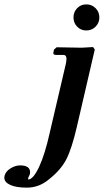

<svg xmlns="http://www.w3.org/2000/svg" viewBox="-117 -651 476 881"><path d="M317.9 -423.8 235.8 -69.8Q212.9 29.3 188 78.6Q163.1 127.9 108.9 170.9Q63 210 5.9 210Q-43 210 -70.1 197.5Q-97.2 185.1 -97.2 164.1Q-97.2 163.1 -96.7 160.6Q-96.2 158.2 -96.2 155.8Q-91.3 135.7 -69.1 121.8Q-46.9 107.9 -24.9 107.9Q21 107.9 21 139.2Q21 140.1 20.5 144Q20 147.9 20 148.9Q19 150.9 16.1 157Q13.2 163.1 12.2 166Q11.2 168.9 13.2 172.9Q36.1 170.9 62.5 114.5Q88.9 58.1 110.8 -40L185.1 -357.9Q188 -371.6 188 -381.8Q188 -398.9 173.8 -398.9H141.1Q133.3 -398.9 130.1 -401.4Q127 -403.8 127.9 -410.2L130.9 -423.8L143.1 -434.1Q224.1 -432.1 258.8 -432.1L310.1 -435.1ZM237.1 -528.6Q220.2 -545.9 220.2 -571Q220.2 -596.2 237.1 -613.5Q253.9 -630.9 279.1 -630.9Q304.2 -630.9 321.5 -613.5Q338.9 -596.2 338.9 -571Q338.9 -545.9 321.5 -528.6Q304.2 -511.2 279.1 -511.2Q253.9 -511.2 237.1 -528.6Z"/></svg>

Font: Linux Libertine O
Style: Semibold Italic
Weight: 600
Italic angle: -11.5°
Designer: Philipp H. Poll
Foundry: Philipp H. Poll
Version: Version 5.1.2